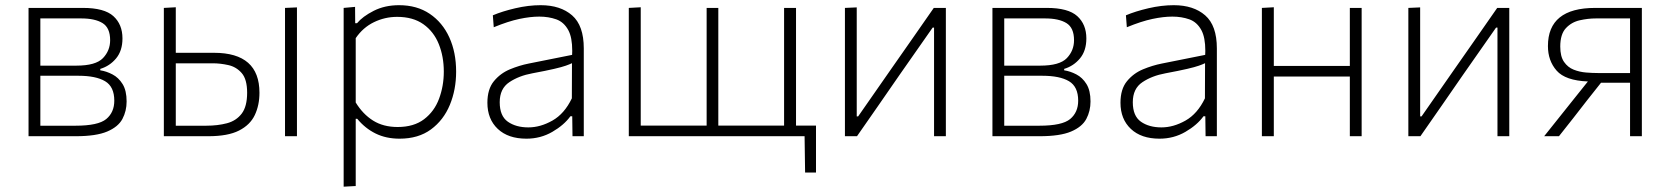

<svg xmlns="http://www.w3.org/2000/svg" viewBox="-20 -525 6438 740"><path d="M90 0V-494.5H300Q382 -494.5 417 -462.8Q452 -431 452 -377Q452 -329.5 427.5 -300Q403 -270.5 366.5 -259.5V-254Q390 -250.5 413.5 -238.2Q437 -226 452.5 -201Q468 -176 468 -134Q468 -97 451.8 -66.5Q435.5 -36 393 -18Q350.5 0 272 0ZM293 -454H135.5V-272H274Q349 -272 376.8 -301Q404.5 -330 404.5 -370Q404.5 -418 375.2 -436Q346 -454 293 -454ZM135.5 -40.5H271Q358.5 -40.5 389.5 -66.2Q420.5 -92 420.5 -137Q420.5 -191 385 -212Q349.5 -233 282.5 -233H135.5Z M611.5 0V-494.5L657.5 -497V-321.5H805Q980 -321.5 980 -167.5Q980 -119.5 962 -81.5Q944 -43.5 901.2 -21.8Q858.5 0 783 0ZM657.5 -40.5H775Q819 -40.5 854.8 -50Q890.5 -59.5 911.5 -87Q932.5 -114.5 932.5 -167.5Q932.5 -219.5 911.5 -243.5Q890.5 -267.5 859.8 -274.2Q829 -281 801 -281H657.5ZM1078.5 0V-494.5L1124.5 -496.5V0Z M1304.5 194.5V-494.5L1348.5 -498.5L1349 -435.5H1356Q1377.5 -461.5 1420.2 -483.2Q1463 -505 1518 -505Q1587 -505 1636.2 -471.8Q1685.5 -438.5 1711.8 -380.8Q1738 -323 1738 -249Q1738 -179.5 1713.8 -120.8Q1689.5 -62 1641 -26.2Q1592.5 9.5 1520 9.5Q1468 9.5 1427.5 -10.5Q1387 -30.5 1357 -67H1351V192ZM1512.5 -35.5Q1575 -35.5 1614.5 -65.5Q1654 -95.5 1672.2 -144.5Q1690.5 -193.5 1690.5 -249Q1690.5 -307 1671.2 -355Q1652 -403 1612 -431.5Q1572 -460 1510.5 -460Q1463.5 -460 1421.2 -439.5Q1379 -419 1351 -378V-130Q1378.5 -85 1418 -60.2Q1457.5 -35.5 1512.5 -35.5Z M2009 9.5Q1938.5 9.5 1898.5 -28.2Q1858.5 -66 1858.5 -129Q1858.5 -181.5 1883.5 -212Q1908.5 -242.5 1945.2 -257.8Q1982 -273 2017.5 -280L2185 -313.5Q2185.5 -321.5 2185.5 -329Q2185.5 -380.5 2170.5 -408.5Q2153.5 -440 2123.8 -450.5Q2094 -461 2058.5 -461Q2024 -461 1981.5 -452Q1939 -443 1883 -420L1879.5 -466Q1916 -481.5 1966.2 -493.2Q2016.5 -505 2064 -505Q2140 -505 2185 -465.8Q2230 -426.5 2230 -338.5V0H2186.5L2185.5 -77H2178.5Q2154 -43 2108.8 -16.8Q2063.5 9.5 2009 9.5ZM2016.5 -34Q2062.5 -34 2109 -60.2Q2155.5 -86.5 2184 -146L2184.5 -281.5Q2175.5 -277 2160.5 -271.8Q2145.5 -266.5 2115.5 -259.5Q2085.5 -252.5 2032 -242.5Q1980 -233 1943 -208.2Q1906 -183.5 1906 -131Q1906 -78 1937.2 -56Q1968.5 -34 2016.5 -34Z M3083 140 3081 0H2403.5V-494.5L2449.5 -497V-41H2703.5V-494.5H2748.5V-41H3002V-494.5H3048V-41H3125V140Z M3236.5 0V-494.5L3282 -496.5V-76.5H3287.5L3415 -259.5Q3456 -318 3497.5 -377.5Q3538.5 -436.5 3579 -494.5H3625.5V0H3580V-418.5H3574.5L3447.5 -237Q3406.5 -177.5 3365.5 -118.5Q3324 -59 3283 0Z M3805 0V-494.5H4015Q4097 -494.5 4132 -462.8Q4167 -431 4167 -377Q4167 -329.5 4142.5 -300Q4118 -270.5 4081.5 -259.5V-254Q4105 -250.5 4128.5 -238.2Q4152 -226 4167.5 -201Q4183 -176 4183 -134Q4183 -97 4166.8 -66.5Q4150.5 -36 4108 -18Q4065.5 0 3987 0ZM4008 -454H3850.5V-272H3989Q4064 -272 4091.8 -301Q4119.5 -330 4119.5 -370Q4119.5 -418 4090.2 -436Q4061 -454 4008 -454ZM3850.5 -40.5H3986Q4073.5 -40.5 4104.5 -66.2Q4135.5 -92 4135.5 -137Q4135.5 -191 4100 -212Q4064.5 -233 3997.5 -233H3850.5Z M4449 9.5Q4378.5 9.5 4338.5 -28.2Q4298.5 -66 4298.5 -129Q4298.5 -181.5 4323.5 -212Q4348.5 -242.5 4385.2 -257.8Q4422 -273 4457.5 -280L4625 -313.5Q4625.5 -321.5 4625.5 -329Q4625.5 -380.5 4610.5 -408.5Q4593.5 -440 4563.8 -450.5Q4534 -461 4498.5 -461Q4464 -461 4421.5 -452Q4379 -443 4323 -420L4319.5 -466Q4356 -481.5 4406.2 -493.2Q4456.5 -505 4504 -505Q4580 -505 4625 -465.8Q4670 -426.5 4670 -338.5V0H4626.5L4625.5 -77H4618.5Q4594 -43 4548.8 -16.8Q4503.5 9.5 4449 9.5ZM4456.5 -34Q4502.5 -34 4549 -60.2Q4595.5 -86.5 4624 -146L4624.5 -281.5Q4615.5 -277 4600.5 -271.8Q4585.5 -266.5 4555.5 -259.5Q4525.5 -252.5 4472 -242.5Q4420 -233 4383 -208.2Q4346 -183.5 4346 -131Q4346 -78 4377.2 -56Q4408.5 -34 4456.5 -34Z M4843.5 0V-494.5L4889.5 -497V-271H5182.5V-494.5H5228V0H5182.5V-230H4889.5V0Z M5408 0V-494.5L5453.5 -496.5V-76.5H5459L5586.5 -259.5Q5627.5 -318 5669 -377.5Q5710 -436.5 5750.5 -494.5H5797V0H5751.5V-418.5H5746L5619 -237Q5578 -177.5 5537 -118.5Q5495.5 -59 5454.5 0Z M5931.5 0Q5959.5 -35 5988 -70.8Q6016.5 -106.5 6044 -141L6100 -211Q6013 -214.5 5979.5 -252.8Q5946 -291 5946 -347.5Q5946 -494.5 6128 -494.5H6308V0H6262.5V-206H6150.5L6097 -138.5Q6070 -104 6043 -69Q6015.5 -34 5988.5 0ZM6138.5 -243.5H6262.5V-454H6131Q6100.5 -454 6068.5 -446.8Q6036.5 -439.5 6015 -416.2Q5993.5 -393 5993.5 -345.5Q5993.5 -307.5 6008 -286.5Q6022.5 -265.5 6045.2 -256.5Q6068 -247.5 6093 -245.5Q6118 -243.5 6138.5 -243.5Z"/></svg>

Font: Heraclito ExtraLight
Style: Regular
Weight: 200
Designer: Kostas Bartsokas (font) & Cristiano Sobral (main changes)
Foundry: Kostas Bartsokas (font) & Cristiano Sobral (main changes)
Version: Version 1.00;July 8, 2020;FontCreator 13.0.0.2655 64-bit